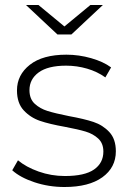

<svg xmlns="http://www.w3.org/2000/svg" viewBox="-20 -745 518 769"><path d="M29 -63 52 -103Q84 -76 134.5 -58Q185 -40 240 -40Q319 -40 356.5 -66Q394 -92 394 -138Q394 -171 373.5 -190Q353 -209 323 -218Q293 -227 240 -237Q178 -248 140 -261Q102 -274 75 -303Q48 -332 48 -383Q48 -445 99.5 -485.5Q151 -526 246 -526Q296 -526 345 -512Q394 -498 425 -475L402 -435Q370 -458 329 -470Q288 -482 245 -482Q172 -482 135 -455Q98 -428 98 -384Q98 -349 119 -329.5Q140 -310 170.5 -300.5Q201 -291 256 -280Q317 -269 354.5 -256.5Q392 -244 418 -216Q444 -188 444 -139Q444 -74 390 -35Q336 4 238 4Q175 4 118 -15Q61 -34 29 -63ZM392 -725 266 -607H210L84 -725H134L238 -639L342 -725Z"/></svg>

Font: Montserrat Alternates Light
Style: Regular
Weight: 300
Designer: Julieta Ulanovsky
Foundry: Julieta Ulanovsky
Version: Version 7.200